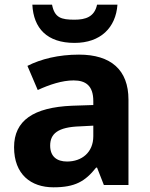

<svg xmlns="http://www.w3.org/2000/svg" viewBox="-20 -789 639 819"><path d="M481 -769H394C383 -717 345 -705 298 -705C241 -705 213 -713 202 -769H118C123 -668 181 -606 298 -606C409 -606 474 -671 481 -769ZM317 -556C229 -556 154 -537 97 -508L141 -405C191 -428 245 -446 294 -446C346 -446 378 -423 378 -358V-341L287 -338C123 -331 40 -275 40 -161C40 -45 112 10 208 10C300 10 343 -15 390 -74H394L423 0H528V-364C528 -491 453 -556 317 -556ZM321 -250 378 -253V-208C378 -139 329 -100 266 -100C223 -100 194 -121 194 -168C194 -218 226 -247 321 -250Z"/></svg>

Font: Noto Sans Myanmar UI
Style: Bold
Weight: 700
Designer: Monotype Design Team
Foundry: Monotype Imaging Inc.
Version: Version 2.103